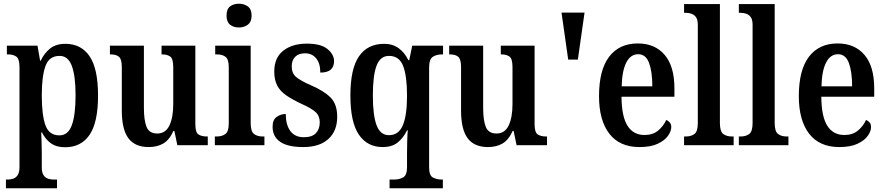

<svg xmlns="http://www.w3.org/2000/svg" viewBox="-20 -782 4766 1034"><path d="M12 232V185H22Q36 185 50.5 180.5Q65 176 75 161.5Q85 147 85 117V-420Q85 -465 68 -477Q51 -489 25 -489H17V-536H182L196 -455H199Q218 -495 249.5 -520.5Q281 -546 332 -546Q417 -546 462.5 -479Q508 -412 508 -267Q508 -123 462.5 -56Q417 11 330 11Q284 11 254 -10.5Q224 -32 206 -69H202Q203 -45 204 -16Q205 13 205 43V119Q205 148 215 162Q225 176 239.5 180.5Q254 185 267 185H287V232ZM300 -53Q347 -53 367 -108.5Q387 -164 387 -269Q387 -372 367 -426.5Q347 -481 301 -481Q244 -481 224.5 -425.5Q205 -370 205 -269Q205 -163 224.5 -108Q244 -53 300 -53Z M781 10Q707 10 671.5 -37.5Q636 -85 636 -187V-420Q636 -463 621 -476Q606 -489 576 -489H572V-536H755V-202Q755 -133 769.5 -98Q784 -63 827 -63Q872 -63 892.5 -106.5Q913 -150 913 -221V-420Q913 -466 896.5 -477.5Q880 -489 854 -489H850V-536H1032V-113Q1032 -68 1049.5 -57.5Q1067 -47 1093 -47H1099V0H935L919 -77H914Q892 -28 859 -9Q826 10 781 10Z M1267 -634Q1238 -634 1219 -649Q1200 -664 1200 -698Q1200 -733 1219 -747.5Q1238 -762 1267 -762Q1294 -762 1314.5 -747.5Q1335 -733 1335 -698Q1335 -664 1314.5 -649Q1294 -634 1267 -634ZM1137 0V-47H1147Q1176 -47 1194 -60.5Q1212 -74 1212 -117V-420Q1212 -463 1194.5 -476Q1177 -489 1150 -489H1139V-536H1330V-120Q1330 -74 1348 -60.5Q1366 -47 1394 -47H1404V0Z M1613 10Q1529 10 1488.5 -18.5Q1448 -47 1448 -99Q1448 -137 1470 -152.5Q1492 -168 1519 -168Q1519 -110 1543.5 -76.5Q1568 -43 1616 -43Q1661 -43 1681.5 -65Q1702 -87 1702 -123Q1702 -158 1679.5 -178.5Q1657 -199 1601 -224Q1552 -247 1520 -269.5Q1488 -292 1472.5 -322Q1457 -352 1457 -397Q1457 -471 1505.5 -509Q1554 -547 1633 -547Q1708 -547 1743.5 -518Q1779 -489 1779 -453Q1779 -391 1705 -391Q1705 -441 1682.5 -468Q1660 -495 1623 -495Q1588 -495 1569.5 -476Q1551 -457 1551 -425Q1551 -388 1574 -368Q1597 -348 1656 -322Q1724 -293 1760 -257Q1796 -221 1796 -153Q1796 -77 1748.5 -33.5Q1701 10 1613 10Z M2078 232V185H2102Q2130 185 2151 173.5Q2172 162 2172 118V43Q2172 14 2173 -22.5Q2174 -59 2176 -80H2172Q2152 -39 2121.5 -14.5Q2091 10 2041 10Q1958 10 1912.5 -57Q1867 -124 1867 -268Q1867 -412 1913.5 -479Q1960 -546 2049 -546Q2095 -546 2127.5 -522Q2160 -498 2179 -458H2184L2200 -536H2366V-489H2360Q2332 -489 2311.5 -476.5Q2291 -464 2291 -418V120Q2291 163 2311.5 174Q2332 185 2361 185H2365V232ZM2075 -54Q2127 -54 2149.5 -107.5Q2172 -161 2172 -267Q2172 -373 2151 -427Q2130 -481 2075 -481Q2028 -481 2008 -428.5Q1988 -376 1988 -267Q1988 -161 2008 -107.5Q2028 -54 2075 -54Z M2608 10Q2534 10 2498.5 -37.5Q2463 -85 2463 -187V-420Q2463 -463 2448 -476Q2433 -489 2403 -489H2399V-536H2582V-202Q2582 -133 2596.5 -98Q2611 -63 2654 -63Q2699 -63 2719.5 -106.5Q2740 -150 2740 -221V-420Q2740 -466 2723.5 -477.5Q2707 -489 2681 -489H2677V-536H2859V-113Q2859 -68 2876.5 -57.5Q2894 -47 2920 -47H2926V0H2762L2746 -77H2741Q2719 -28 2686 -9Q2653 10 2608 10Z M3040 -461 3004 -714H3128L3092 -461Z M3424 10Q3317 10 3261.5 -62Q3206 -134 3206 -264Q3206 -405 3260.5 -476.5Q3315 -548 3415 -548Q3507 -548 3559.5 -486.5Q3612 -425 3612 -306V-261H3327Q3328 -154 3359.5 -104.5Q3391 -55 3451 -55Q3496 -55 3524.5 -79Q3553 -103 3568 -136Q3579 -132 3587 -122.5Q3595 -113 3595 -98Q3595 -75 3577 -50Q3559 -25 3521.5 -7.5Q3484 10 3424 10ZM3493 -317Q3493 -396 3475.5 -443Q3458 -490 3417 -490Q3376 -490 3353 -445.5Q3330 -401 3328 -317Z M3664 0V-47H3674Q3702 -47 3720 -60.5Q3738 -74 3738 -120V-648Q3738 -677 3727.5 -690.5Q3717 -704 3702.5 -708.5Q3688 -713 3674 -713H3664V-760H3857V-120Q3857 -74 3875 -60.5Q3893 -47 3921 -47H3931V0Z M3959 0V-47H3969Q3997 -47 4015 -60.5Q4033 -74 4033 -120V-648Q4033 -677 4022.5 -690.5Q4012 -704 3997.5 -708.5Q3983 -713 3969 -713H3959V-760H4152V-120Q4152 -74 4170 -60.5Q4188 -47 4216 -47H4226V0Z M4500 10Q4393 10 4337.5 -62Q4282 -134 4282 -264Q4282 -405 4336.5 -476.5Q4391 -548 4491 -548Q4583 -548 4635.5 -486.5Q4688 -425 4688 -306V-261H4403Q4404 -154 4435.5 -104.5Q4467 -55 4527 -55Q4572 -55 4600.5 -79Q4629 -103 4644 -136Q4655 -132 4663 -122.5Q4671 -113 4671 -98Q4671 -75 4653 -50Q4635 -25 4597.5 -7.5Q4560 10 4500 10ZM4569 -317Q4569 -396 4551.5 -443Q4534 -490 4493 -490Q4452 -490 4429 -445.5Q4406 -401 4404 -317Z"/></svg>

Font: Noto Serif Lao Condensed SemiBold
Style: Regular
Weight: 600
Width: 3
Designer: Monotype Design Team
Foundry: Monotype Imaging Inc.
Version: Version 2.003; ttfautohint (v1.8.4.7-5d5b)